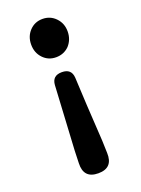

<svg xmlns="http://www.w3.org/2000/svg" viewBox="-147 -640 664 905"><g transform="rotate(-20 185.0 -187.0)"><path d="M185 200Q111 200 114 124L116 62L134 -261Q137 -307 185 -307Q233 -307 236 -261L243 -122L254 62L256 124Q259 200 185 200ZM185 -382Q146 -382 120 -409.5Q94 -437 94 -478Q94 -519 120 -546.5Q146 -574 185 -574Q224 -574 250.5 -546.5Q277 -519 277 -478.5Q277 -438 251 -409Q224 -382 185 -382Z"/></g></svg>

Font: GenSenRounded TW B
Style: Regular
Weight: 700
Version: Version 1.501;PS 1;hotconv 16.6.51;makeotf.lib2.5.65220